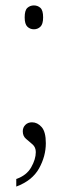

<svg xmlns="http://www.w3.org/2000/svg" viewBox="-20 -534 252 708"><path d="M105 -426Q91 -426 81 -435.5Q71 -445 71 -470Q71 -496 81 -505Q91 -514 105 -514Q119 -514 129 -505Q139 -496 139 -470Q139 -445 129 -435.5Q119 -426 105 -426ZM40 154V126Q78 113 95 83Q112 53 112 27Q112 9 100 -1.5Q88 -12 76 -22Q64 -32 64 -50Q64 -64 73.5 -73.5Q83 -83 98 -83Q118 -83 133.5 -65.5Q149 -48 149 -6Q149 42 124 87Q99 132 40 154Z"/></svg>

Font: Noto Serif Bengali Condensed ExtraLight
Style: Regular
Weight: 200
Width: 3
Designer: Juan Bruce, Universal Thirst, Indian Type Foundry and the Monotype Design Team.
Foundry: Monotype Imaging Inc.
Version: Version 2.003; ttfautohint (v1.8.4.7-5d5b)